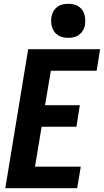

<svg xmlns="http://www.w3.org/2000/svg" viewBox="-20 -995 549 1015"><path d="M8 0 129 -735H509L491 -621H249L218 -439H402L384 -325H200L165 -114H407L388 0ZM341 -795Q327 -795 313 -798Q299 -801 287 -808.5Q275 -816 267.5 -826.5Q260 -837 255.5 -850.5Q251 -864 250.5 -878Q250 -892 252 -907Q255 -922 262.5 -935.5Q270 -949 282.5 -958.5Q295 -968 310.5 -971.5Q326 -975 341 -975Q355 -975 369 -972Q383 -969 394.5 -961.5Q406 -954 414 -943.5Q422 -933 426 -919.5Q430 -906 430.5 -892Q431 -878 429 -863Q427 -848 419 -834.5Q411 -821 398.5 -811.5Q386 -802 371 -798.5Q356 -795 341 -795Z"/></svg>

Font: Iosevka Term Curly Heavy
Style: Italic
Weight: 900
Italic angle: -9°
Designer: Belleve Invis
Foundry: Belleve Invis
Version: Version 32.3.0